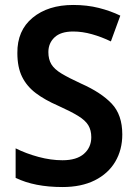

<svg xmlns="http://www.w3.org/2000/svg" viewBox="-20 -744 552 774"><path d="M473 -202Q473 -140 444.5 -92Q416 -44 362 -17Q308 10 232 10Q119 10 43 -27V-146Q85 -125 135 -111.5Q185 -98 232 -98Q289 -98 318.5 -124Q348 -150 348 -191Q348 -219 336 -239Q324 -259 294.5 -277Q265 -295 214 -318Q161 -341 124.5 -368.5Q88 -396 69 -434.5Q50 -473 50 -530Q49 -621 111.5 -672.5Q174 -724 275 -724Q331 -724 378.5 -712Q426 -700 465 -681L427 -577Q390 -595 351 -606Q312 -617 275 -617Q225 -617 200 -593.5Q175 -570 175 -534Q175 -505 187 -485Q199 -465 228 -447.5Q257 -430 307 -407Q388 -371 430.5 -326Q473 -281 473 -202Z"/></svg>

Font: Noto Sans Khmer SemiCondensed SemiBold
Style: Regular
Weight: 600
Width: 4
Designer: Danh Hong and the Monotype Design Team
Foundry: Monotype Imaging Inc.
Version: Version 2.004; ttfautohint (v1.8.4.7-5d5b)